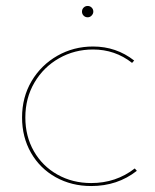

<svg xmlns="http://www.w3.org/2000/svg" viewBox="-20 -619 519 644"><path d="M255 -580Q255 -588 260.5 -593.5Q266 -599 274 -599Q282 -599 287.5 -593.5Q293 -588 293 -580Q293 -573 287.5 -567Q282 -561 274 -561Q266 -561 260.5 -566.5Q255 -572 255 -580ZM54 -225Q54 -293 86 -347Q118 -401 172.5 -432Q227 -463 292 -463Q370 -463 430 -416L423 -408Q366 -453 292 -453Q230 -453 178 -423.5Q126 -394 95.5 -342Q65 -290 65 -225Q65 -162 93.5 -112Q122 -62 172.5 -33.5Q223 -5 286 -5Q369 -5 432 -54L439 -46Q374 5 286 5Q220 5 167 -24.5Q114 -54 84 -106.5Q54 -159 54 -225Z"/></svg>

Font: Ysabeau SC Hairline
Style: Regular
Weight: 100
Designer: Christian Thalmann (Catharsis Fonts)
Version: Version 0.003